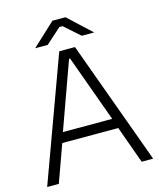

<svg xmlns="http://www.w3.org/2000/svg" viewBox="-127 -960 869 1050"><g transform="rotate(-15 308.0 -435.5)"><path d="M141 -750H212L299 -828H317L405 -750H475L345 -871H271ZM8 0H74L150 -211H467L543 0H608L353 -700H264ZM169 -268 305 -646H311L448 -268Z"/></g></svg>

Font: Fixel Text Light
Style: Regular
Weight: 300
Width: 4
Designer: AlfaBravo + MacPaw
Foundry: Kyrylo Tkachov, Marchela Mozhyna, Serhii Makarenko, Maria Weinstein, Zakhar Kryvoshyya
Version: Version 1.211